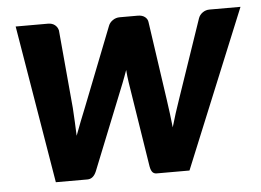

<svg xmlns="http://www.w3.org/2000/svg" viewBox="-43 -570 847 624"><g transform="rotate(-5 381.0 -258.0)"><path d="M29 -515.5H134.5Q148 -515.5 156.8 -508.5Q165.5 -501.5 168 -490.5L191 -235.5Q194 -187.5 195.5 -144.5Q204 -167 212.5 -189.2Q221 -211.5 231 -235.5L331.5 -491.5Q335.5 -502 345.8 -509Q356 -516 368.5 -516H427.5Q442 -516 450.8 -509Q459.5 -502 460.5 -491.5L497.5 -235.5Q501 -211.5 503.8 -189.2Q506.5 -167 509 -144.5Q515.5 -167 522.5 -189.2Q529.5 -211.5 538 -235.5L625 -490.5Q629 -501.5 639 -508.5Q649 -515.5 661.5 -515.5H762.5L551 0H444Q435.5 0 430.5 -5.5Q425.5 -11 423 -24L379 -303Q376 -323 374.5 -343.5Q370.5 -333 366.8 -322.5Q363 -312 359 -302L247.5 -24Q237.5 0 218 0H115Z"/></g></svg>

Font: Lato Heavy
Style: Italic
Weight: 800
Italic angle: -7°
Designer: Lukasz Dziedzic
Foundry: tyPoland Lukasz Dziedzic
Version: Version 2.007; 2014-02-27